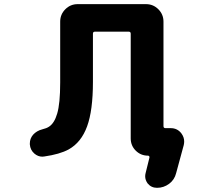

<svg xmlns="http://www.w3.org/2000/svg" viewBox="-20 -775 1040 933"><path d="M743.2 137.7Q714.8 137.7 697.3 116.2Q685.5 99.6 685.5 82Q685.5 74.2 687.5 66.4L706.1 -8.8Q707 -12.7 705.1 -15.6Q703.1 -18.6 699.2 -18.6Q664.1 -18.6 639.6 -43Q615.2 -67.4 615.2 -102.5V-611.3Q615.2 -621.1 605.5 -621.1H441.4Q431.6 -621.1 431.6 -611.3V-377Q431.6 -238.3 403.3 -161.1Q375 -83 313.5 -48.8Q270.5 -25.4 195.3 -14.6Q190.4 -13.7 185.5 -13.7Q165 -13.7 147.5 -28.3Q127 -45.9 125 -73.2Q125 -76.2 125 -78.1Q125 -101.6 140.6 -120.1Q158.2 -139.6 185.5 -146.5Q206.1 -151.4 217.8 -159.2Q244.1 -175.8 257.8 -222.7Q272.5 -271.5 272.5 -374V-669.9Q272.5 -705.1 297.4 -730Q322.3 -754.9 357.4 -754.9H689.5Q724.6 -754.9 749.5 -730Q774.4 -705.1 774.4 -669.9V-162.1Q774.4 -152.3 784.2 -152.3H809.6Q841.8 -152.3 861.3 -127Q875 -108.4 875 -87.9Q875 -79.1 873 -70.3L835.9 66.4Q828.1 98.6 801.8 118.2Q775.4 137.7 743.2 137.7Z"/></svg>

Font: Rounded-X Mgen+ 1m bold
Style: Bold
Weight: 700
Designer: [Source Han Sans]
Ryoko NISHIZUKA  (kana & ideographs); Paul D. Hunt (Latin, Greek & Cyrillic); Wenlong ZHANG  (bopomofo
Version: Version 1.059.20150602